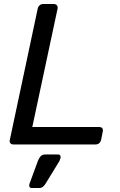

<svg xmlns="http://www.w3.org/2000/svg" viewBox="-20 -720 596 957"><path d="M47 0Q37 0 31.5 -6.5Q26 -13 29 -23L168 -677Q170 -687 177.5 -693.5Q185 -700 195 -700H248Q258 -700 263.5 -693.5Q269 -687 267 -677L141 -87H473Q497 -87 492 -63L484 -23Q478 0 456 0ZM138 217Q130 217 127 211Q124 205 127 196L170 79Q175 67 183 58.5Q191 50 205 50H270Q277 50 280 55Q283 60 282 66Q280 74 276 83L208 194Q202 204 194.5 210.5Q187 217 175 217Z"/></svg>

Font: Lubike
Style: Italic
Weight: 400
Italic angle: -12°
Foundry: Honoka55
Version: Version 1.000;July 22, 2022;FontCreator 14.0.0.2862 64-bit